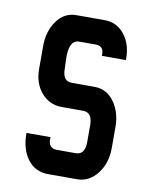

<svg xmlns="http://www.w3.org/2000/svg" viewBox="-62 -519 415 564"><g transform="rotate(10 145.5 -237.0)"><path d="M215.4 -369.1V-372Q216.4 -399.2 190.7 -398.7H142.3Q111.2 -398.2 113.6 -340.4Q114.6 -324.6 114.6 -312.3Q114.6 -275.7 142.3 -275.7H210Q246.5 -275.7 268.8 -244.6Q291 -213.9 291 -170.5V-107.2Q291 -62.7 267.3 -31.6Q243.1 0.5 206.5 0.5H120.6Q81 0.5 58.8 -29.6Q36.6 -59.3 36.6 -105.2V-107.7H39H105.7H108.7L108.2 -105.2Q107.2 -87.9 114.4 -81Q121.5 -74.1 132.9 -74.1H189.2Q216.4 -74.1 216.9 -110.7V-162.5Q216.9 -200.6 189.2 -200.6H125.5Q88.9 -200.6 64.7 -228.3Q40.5 -255.9 40.5 -299.4V-368.1Q40.5 -411.6 62.7 -442.7Q85 -473.8 121 -473.8H205Q242.1 -473.8 264.8 -444.7Q287.5 -416 287.1 -371.5V-369.1H284.6H217.9Z"/></g></svg>

Font: RIT Uroob
Style: 

Weight: 700
Designer: Hussain K H
Foundry: RIT
Version: 2.1.1